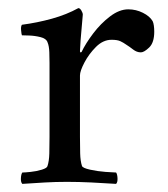

<svg xmlns="http://www.w3.org/2000/svg" viewBox="-20 -450 414 473"><path d="M296 -427Q315 -427 332 -418.5Q349 -410 356 -398Q358 -394 359 -387Q360 -380 360 -372Q360 -345 347.5 -333Q335 -321 327 -321Q317 -321 308 -328Q299 -335 291 -340Q284 -345 276.5 -348.5Q269 -352 255 -352Q234 -352 216.5 -334.5Q199 -317 188 -296Q177 -275 177 -264V-113Q177 -91 177.5 -72Q178 -53 182 -41Q184 -36 202 -32Q220 -28 240 -26.5Q260 -25 266 -25Q269 -21 269.5 -11Q270 -1 266 3Q236 1 205 -0.5Q174 -2 145 -2Q117 -2 91 -0.5Q65 1 35 3Q31 -1 31.5 -11Q32 -21 35 -25Q41 -25 55.5 -26.5Q70 -28 83 -32Q96 -36 97 -41Q101 -53 101.5 -72Q102 -91 102 -113V-295Q102 -305 101.5 -321Q101 -337 97 -346Q94 -355 80 -358.5Q66 -362 52 -362.5Q38 -363 34 -363Q33 -365 32 -375Q31 -385 34 -389Q72 -394 108 -404Q144 -414 173 -430Q177 -430 180.5 -424Q184 -418 184 -414Q184 -411 182 -391Q180 -371 178.5 -350.5Q177 -330 177 -324Q177 -321 178.5 -321Q180 -321 181 -322Q191 -343 209.5 -367.5Q228 -392 251 -409.5Q274 -427 296 -427Z"/></svg>

Font: Amiri Quran
Style: Regular
Weight: 400
Designer: Khaled Hosny
Version: Version 0.117